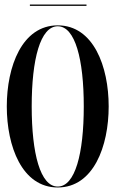

<svg xmlns="http://www.w3.org/2000/svg" viewBox="-20 -820 510 848"><path d="M112 -800V-794H362V-800ZM235 -708C77 -708 10 -526 10 -350C10 -174 77 8 235 8C393 8 460 -174 460 -350C460 -526 393 -708 235 -708ZM235 4C158 4 120 -142 120 -350C120 -558 158 -704 235 -704C312 -704 350 -558 350 -350C350 -142 312 4 235 4Z"/></svg>

Font: Picaflor 96 pt
Style: Regular
Weight: 400
Designer: Ariel Martín Pérez
Foundry: Tunera Type Foundry
Version: Version 1.000;hotconv 1.0.109;makeotfexe 2.5.65596